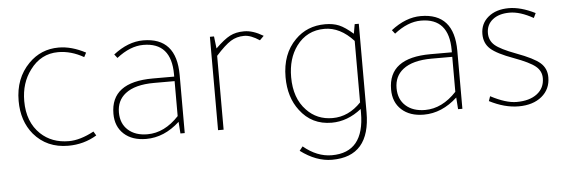

<svg xmlns="http://www.w3.org/2000/svg" viewBox="-45 -602 2752 930"><g transform="rotate(-5 1331.0 -137.5)"><path d="M394 -430 383 -409Q322 -444 259 -444Q175 -444 122 -372Q75 -310 75 -222Q75 -120 137 -61Q191 -10 274 -10Q329 -10 396 -46L408 -26Q345 12 269 12Q165 12 102 -62Q48 -127 48 -225Q48 -335 117 -405Q177 -466 263 -466Q326 -466 394 -430Z M836 0H815L811 -57Q736 12 648 12Q580 12 540 -24.5Q500 -61 500 -123Q500 -277 705 -277H809V-288Q809 -443 673 -443Q609 -443 543 -391L529 -409Q601 -465 674 -465Q836 -465 836 -282ZM809 -255H709Q616 -255 569 -218Q527 -185 527 -127Q527 -73 562 -41.5Q597 -10 656 -10Q739 -10 809 -85Z M1258 -436 1238 -416Q1196 -444 1164 -444H1163Q1127 -444 1098 -426Q1069 -408 1025 -359V0H998V-454H1018L1025 -395Q1067 -436 1096 -451Q1125 -466 1164 -466H1166Q1208 -466 1258 -436Z M1694 -408 1702 -454H1722V-24Q1722 191 1536 191Q1459 191 1383 134L1399 114Q1465 169 1537 169Q1695 169 1695 -24V-42Q1627 12 1550 12Q1453 12 1396 -64Q1346 -129 1346 -227Q1346 -340 1413 -407Q1471 -466 1559 -466Q1598 -466 1626.5 -454Q1655 -442 1694 -408ZM1695 -74V-373Q1630 -444 1554 -444Q1468 -444 1417 -375Q1373 -315 1373 -225Q1373 -122 1430 -63Q1480 -10 1556 -10Q1634 -10 1695 -74Z M2186 0H2165L2161 -57Q2086 12 1998 12Q1930 12 1890 -24.5Q1850 -61 1850 -123Q1850 -277 2055 -277H2159V-288Q2159 -443 2023 -443Q1959 -443 1893 -391L1879 -409Q1951 -465 2024 -465Q2186 -465 2186 -282ZM2159 -255H2059Q1966 -255 1919 -218Q1877 -185 1877 -127Q1877 -73 1912 -41.5Q1947 -10 2006 -10Q2089 -10 2159 -85Z M2569 -408Q2505 -444 2454 -444Q2402 -444 2371.5 -419.5Q2341 -395 2341 -354Q2341 -318 2367.5 -295Q2394 -272 2469 -244Q2553 -213 2583.5 -186Q2614 -159 2614 -116Q2614 -58 2571.5 -23Q2529 12 2459 12Q2391 12 2317 -26L2325 -49Q2399 -10 2451 -10Q2514 -10 2550.5 -38Q2587 -66 2587 -114Q2587 -149 2559 -172Q2531 -195 2455 -223Q2375 -252 2344.5 -279.5Q2314 -307 2314 -352Q2314 -403 2352 -434.5Q2390 -466 2452 -466Q2510 -466 2580 -431Z"/></g></svg>

Font: Tajawal ExtraLight
Style: Regular
Weight: 275
Designer: Boutros Fonts
Foundry: Created by Boutros International 2017
Version: Version 1.700